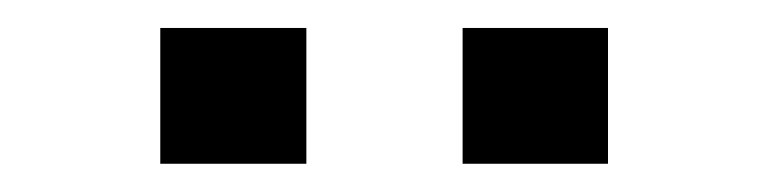

<svg xmlns="http://www.w3.org/2000/svg" viewBox="-20 -731 554 138"><path d="M417 -613.3H312.5V-710.9H417ZM200.2 -613.3H95.2V-710.9H200.2Z"/></svg>

Font: Ufes Sans Medium
Style: Regular
Weight: 500
Designer: Ricardo Esteves & Filipe Motta
Foundry: ProDesignUfes - Ricardo Esteves, Filipe Motta (This is a derivative work, based on Roboto family, by Christian Robertson
Version: Version 2.0